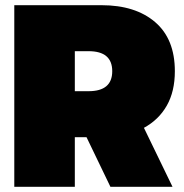

<svg xmlns="http://www.w3.org/2000/svg" viewBox="-20 -719 708 739"><path d="M35 -699H371Q501 -699 577 -634Q653 -569 653 -445Q653 -367 622 -312.5Q591 -258 534 -227L644 0H405L313 -191H268V0H35ZM321 -368Q412 -368 412 -445Q412 -522 321 -522H268V-368Z"/></svg>

Font: Prompt Black
Style: Regular
Weight: 900
Designer: Katatrad Team
Foundry: CadsonDemak
Version: Version 1.000